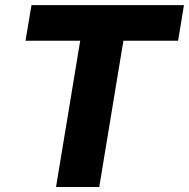

<svg xmlns="http://www.w3.org/2000/svg" viewBox="-20 -748 756 768"><path d="M82 -585 106 -727.5H715.8L692.4 -585H473.6L377 0H204.1L300.8 -585Z"/></svg>

Font: Inter 18pt ExtraBold
Style: Italic
Weight: 800
Italic angle: -9.3988°
Designer: Rasmus Andersson
Foundry: rsms
Version: Version 4.001;git-66647c0bb